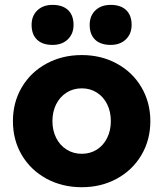

<svg xmlns="http://www.w3.org/2000/svg" viewBox="-20 -772 682 802"><path d="M34 -266Q34 -344.6 71.1 -407.5Q108.2 -470.4 174 -506.2Q239.8 -542 321.5 -542Q402.8 -542 468.3 -506.2Q533.8 -470.4 570.9 -407.3Q608 -344.2 608 -266Q608 -187.8 570.9 -124.7Q533.8 -61.6 468.3 -25.8Q402.8 10 321.8 10Q239.7 10 173.9 -25.8Q108.2 -61.6 71.1 -124.3Q34 -187.1 34 -266ZM443 -266Q443 -305.6 427.6 -336.7Q412.2 -367.8 384.5 -385.4Q356.8 -403 321.8 -403Q286.2 -403 258.3 -385.4Q230.4 -367.8 214.7 -336.7Q199 -305.6 199 -266Q199 -226.9 214.7 -195.8Q230.4 -164.8 258.4 -147.2Q286.4 -129.6 321.7 -129.6Q356.8 -129.6 384.5 -147.1Q412.1 -164.5 427.6 -195.8Q443 -227 443 -266ZM354.6 -668Q354.6 -705.8 378.5 -728.7Q402.4 -751.6 442.2 -751.6Q484.2 -751.6 507 -729.8Q529.8 -708 529.8 -668Q529.8 -630.6 505.7 -607.5Q481.6 -584.4 442.2 -584.4Q400.2 -584.4 377.4 -606.2Q354.6 -628 354.6 -668ZM112 -668Q112 -705.8 135.9 -728.7Q159.8 -751.6 199.6 -751.6Q241.6 -751.6 264.4 -729.8Q287.2 -708 287.2 -668Q287.2 -630.6 263.1 -607.5Q239 -584.4 199.6 -584.4Q157.6 -584.4 134.8 -606.2Q112 -628 112 -668Z"/></svg>

Font: Easer Grotesk Variable
Style: Regular
Weight: 400
Designer: Boardeaser, Bonnie Shaver-Troup, Thomas Jockin
Foundry: Lexend
Version: Version 1.001;Glyphs 3.1.2 (3151)